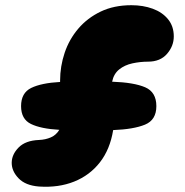

<svg xmlns="http://www.w3.org/2000/svg" viewBox="-20 -722 713 738"><path d="M130 -5Q78 -9 51.5 -36.5Q25 -64 25 -96Q25 -128 51.5 -155Q78 -182 130 -184Q155 -185 175.5 -194Q196 -203 208 -223Q137 -227 99 -245.5Q61 -264 61 -314Q61 -365 100 -384Q139 -403 211 -407V-412Q211 -467 228.5 -519Q246 -571 281 -612Q316 -653 367 -677.5Q418 -702 485 -702Q530 -702 567 -688.5Q604 -675 626 -648Q648 -621 648 -582Q648 -545 622 -515Q596 -485 549 -485Q519 -485 489 -478.5Q459 -472 438 -455Q417 -438 411 -408Q495 -405 538 -386.5Q581 -368 581 -314Q581 -261 537.5 -243Q494 -225 415 -222Q403 -148 364 -98Q325 -48 265 -24Q205 0 130 -5Z"/></svg>

Font: Cherry Bomb One
Style: Regular
Weight: 400
Designer: satsuyako
Foundry: satsuyako
Version: Version 4.100; ttfautohint (v1.8.3)